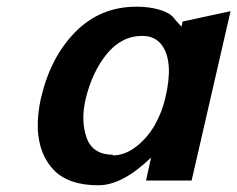

<svg xmlns="http://www.w3.org/2000/svg" viewBox="-20 -533 702 568"><path d="M101.1 -243.2V-242.2Q129.4 -364.3 203.1 -438.7Q276.9 -513.2 383.8 -513.2Q420.9 -513.2 450.7 -504.6Q480.5 -496.1 493.2 -481Q503.4 -467.8 517.1 -454.1L520 -469.2L662.1 -500L546.9 1H412.1L426.8 -66.9Q342.3 15.1 271 15.1Q183.1 15.1 139.4 -29.8Q95.7 -74.7 91.8 -150.9Q90.3 -192.9 101.1 -243.2ZM314.9 -75.2 313 -73.2Q349.6 -73.2 383.3 -99.6Q417 -126 438.5 -164.3Q460 -202.6 469.2 -244.1Q494.1 -348.6 460 -397.9Q439.9 -426.8 400.9 -426.8Q338.9 -426.8 294.9 -372.1Q252.9 -319.8 233.9 -242.2Q217.8 -175.8 236.8 -124Q254.9 -75.2 314.9 -75.2Z"/></svg>

Font: Perun
Style: Bold Italic
Weight: 700
Italic angle: -12°
Foundry: Copyright (c) Stefan Peev, Context Ltd, 2016
Version: Version 001.000